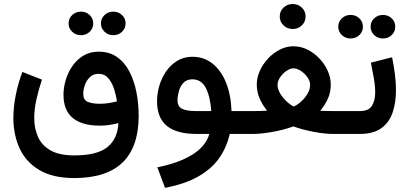

<svg xmlns="http://www.w3.org/2000/svg" viewBox="-20 -655 2001 939"><path d="M473.6 -540.5Q473.6 -564.9 491.2 -581.5Q508.8 -598.1 534.2 -598.1Q559.1 -598.1 576.7 -581.5Q594.2 -564.9 594.2 -540.5Q594.2 -516.1 576.7 -499.5Q559.1 -482.9 534.2 -482.9Q508.8 -482.9 491.2 -499.8Q473.6 -516.6 473.6 -540.5ZM315.4 -540.5Q315.4 -564.9 333 -581.5Q350.6 -598.1 376 -598.1Q400.9 -598.1 418.5 -581.5Q436 -564.9 436 -540.5Q436 -516.1 418.5 -499.5Q400.9 -482.9 376 -482.9Q350.6 -482.9 333 -499.8Q315.4 -516.6 315.4 -540.5ZM343.3 215.8Q238.3 215.8 172.4 176.5Q106.4 137.2 75.9 70.6Q45.4 3.9 45.4 -77.1Q45.4 -131.3 56.9 -189.2Q68.4 -247.1 89.4 -303.2L185.1 -265.6Q169.4 -218.3 158.4 -169.9Q147.5 -121.6 147.5 -77.6Q147.5 -27.8 165.5 13.7Q183.6 55.2 226.6 80.1Q269.5 105 343.3 105Q456.1 105 505.9 64Q555.7 22.9 559.1 -53.2Q537.6 -47.4 515.4 -43.9Q493.2 -40.5 467.3 -40.5Q381.3 -40.5 335.9 -77.9Q290.5 -115.2 290.5 -191.9Q290.5 -227.5 301.8 -264.6Q313 -301.8 334.7 -333Q356.4 -364.3 388.7 -383.3Q420.9 -402.3 462.9 -402.3Q515.6 -402.3 553 -375.7Q590.3 -349.1 613.5 -304Q636.7 -258.8 647.5 -202.9Q658.2 -147 658.2 -88.9Q658.2 215.8 343.3 215.8ZM467.3 -147.5Q488.8 -147.5 509.8 -150.6Q530.8 -153.8 551.8 -159.2Q547.9 -189 537.8 -220.2Q527.8 -251.5 509.5 -272.7Q491.2 -293.9 461.9 -293.9Q436.5 -293.9 419.9 -278.1Q403.3 -262.2 395.3 -239.5Q387.2 -216.8 387.2 -196.3Q387.2 -166.5 408.9 -157Q430.7 -147.5 467.3 -147.5Z M921.4 -377.4Q977.1 -377.4 1019 -344.2Q1061 -311 1085.2 -251.5Q1109.4 -191.9 1112.3 -111.8H1161.6V0H1103.5Q1089.4 64 1053 116.7Q1016.6 169.4 951.7 207Q886.7 244.6 787.1 263.7L749.5 163.1Q852.1 143.1 918.9 102.3Q985.8 61.5 1003.9 0H940.4Q844.7 0 796.4 -39.1Q748 -78.1 748 -160.6Q748 -196.8 759 -234.9Q770 -272.9 792 -305.2Q814 -337.4 846.4 -357.4Q878.9 -377.4 921.4 -377.4ZM937.5 -111.8H1013.2Q1008.3 -182.6 986.6 -224.9Q964.8 -267.1 920.4 -267.1Q892.6 -267.1 876.7 -249.5Q860.8 -231.9 854.5 -208.3Q848.1 -184.6 848.1 -165Q848.1 -134.3 870.6 -123Q893.1 -111.8 937.5 -111.8Z M1348.1 -574.2Q1348.1 -600.1 1366.5 -617.7Q1384.8 -635.3 1411.6 -635.3Q1438 -635.3 1456.3 -617.7Q1474.6 -600.1 1474.6 -574.2Q1474.6 -548.8 1456.3 -531Q1438 -513.2 1411.6 -513.2Q1384.8 -513.2 1366.5 -531Q1348.1 -548.8 1348.1 -574.2ZM1597.7 -240.7Q1597.7 -205.1 1584.5 -174.6Q1571.3 -144 1546.4 -113.3Q1566.9 -112.3 1583 -112.1Q1599.1 -111.8 1611.8 -111.8H1659.2V0H1604.5Q1570.8 0 1518.1 -9.5Q1465.3 -19 1414.6 -36.6Q1363.8 -18.6 1309.6 -9.3Q1255.4 0 1219.2 0H1142.1V-111.8H1212.4Q1229 -111.8 1245.6 -112.1Q1262.2 -112.3 1286.1 -113.8Q1261.7 -144.5 1248.8 -175.5Q1235.8 -206.5 1235.8 -241.7Q1235.8 -275.4 1250.7 -308.6Q1265.6 -341.8 1291 -368.9Q1316.4 -396 1348.6 -412.4Q1380.9 -428.7 1415 -428.7Q1450.7 -428.7 1483.4 -412.6Q1516.1 -396.5 1542 -369.1Q1567.9 -341.8 1582.8 -308.6Q1597.7 -275.4 1597.7 -240.7ZM1415.5 -320.8Q1398.9 -320.8 1380.9 -308.3Q1362.8 -295.9 1350.1 -277.3Q1337.4 -258.8 1337.4 -239.7Q1337.4 -219.2 1349.9 -198.2Q1362.3 -177.2 1380.4 -160.2Q1398.4 -143.1 1416.5 -133.8Q1446.8 -147.9 1471.7 -178.5Q1496.6 -209 1496.6 -240.7Q1496.6 -258.8 1483.4 -277.3Q1470.2 -295.9 1451.4 -308.3Q1432.6 -320.8 1415.5 -320.8Z M1792.5 -524.4Q1792.5 -548.8 1810.1 -565.4Q1827.6 -582 1853 -582Q1877.9 -582 1895.5 -565.4Q1913.1 -548.8 1913.1 -524.4Q1913.1 -500 1895.5 -483.4Q1877.9 -466.8 1853 -466.8Q1827.6 -466.8 1810.1 -483.6Q1792.5 -500.5 1792.5 -524.4ZM1634.3 -524.4Q1634.3 -548.8 1651.9 -565.4Q1669.4 -582 1694.8 -582Q1719.7 -582 1737.3 -565.4Q1754.9 -548.8 1754.9 -524.4Q1754.9 -500 1737.3 -483.4Q1719.7 -466.8 1694.8 -466.8Q1669.4 -466.8 1651.9 -483.6Q1634.3 -500.5 1634.3 -524.4ZM1739.7 0H1639.6V-111.8H1739.7Q1783.2 -111.8 1799.1 -137.7Q1814.9 -163.6 1814.9 -203.6Q1814.9 -235.8 1808.1 -273.7Q1801.3 -311.5 1793.9 -348.6L1897.5 -375Q1906.2 -332.5 1911.4 -292Q1916.5 -251.5 1916.5 -213.9Q1916.5 -152.3 1899.9 -104Q1883.3 -55.7 1844.5 -27.8Q1805.7 0 1739.7 0Z"/></svg>

Font: Vazirmatn RD FD Medium
Style: Regular
Weight: 500
Designer: Saber Rastikerdar
Foundry: Saber Rastikerdar
Version: Version 33.003